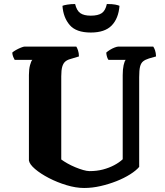

<svg xmlns="http://www.w3.org/2000/svg" viewBox="-20 -936 824 956"><path d="M399 0Q358 0 311.5 -14Q265 -28 223.5 -49.5Q182 -71 154.5 -94.5Q127 -118 124 -137V-563Q124 -591 129.5 -611.5Q135 -632 141 -638H53Q50 -643 46 -652.5Q42 -662 41 -674Q47 -680 59.5 -687Q72 -694 84.5 -699Q97 -704 102 -704H360Q364 -698 368.5 -685Q373 -672 373 -655L330 -642Q315 -638 305 -629.5Q295 -621 290 -604Q285 -587 285 -556V-142Q297 -133 315.5 -122.5Q334 -112 354.5 -103.5Q375 -95 394 -89.5Q413 -84 426 -84Q462 -84 492.5 -92Q523 -100 548.5 -113.5Q574 -127 591 -143V-562Q591 -591 595.5 -611.5Q600 -632 606 -638H520Q516 -643 513 -652.5Q510 -662 509 -674Q515 -680 527 -687.5Q539 -695 551 -699.5Q563 -704 569 -704H743Q748 -697 752 -685.5Q756 -674 757 -655L722 -645Q703 -639 692.5 -630.5Q682 -622 677.5 -604.5Q673 -587 673 -552V-105Q658 -87 628 -68Q598 -49 560 -34Q522 -19 480.5 -9.5Q439 0 399 0ZM432 -774Q359 -774 327 -811.5Q295 -849 291 -907Q297 -910 315 -913Q333 -916 354 -916Q362 -883 380 -870.5Q398 -858 432 -858Q468 -858 486.5 -870.5Q505 -883 512 -916Q540 -916 554.5 -913Q569 -910 575 -907Q570 -844 536 -809Q502 -774 432 -774Z"/></svg>

Font: Texturina 12pt ExtraBold
Style: Regular
Weight: 800
Designer: Guillermo Torres Carreño
Foundry: Omnibus-Type
Version: Version 1.002